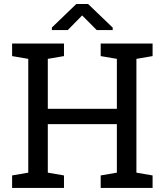

<svg xmlns="http://www.w3.org/2000/svg" viewBox="-20 -925 811 945"><path d="M39.6 0V-61.5L119.1 -75.2V-635.3L39.6 -648.9V-710.9H294.9V-648.9L215.3 -635.3V-389.6H555.2V-635.3L475.6 -648.9V-710.9H731V-648.9L651.4 -635.3V-75.2L731 -61.5V0H475.6V-61.5L555.2 -75.2V-314H215.3V-75.2L294.9 -61.5V0ZM235.4 -776.9V-789.6L355.5 -905.3H413.6L534.7 -789.1V-776.9H456.1L384.3 -849.1L313.5 -776.9Z"/></svg>

Font: Roboto Slab
Style: Regular
Weight: 400
Designer: Google
Version: Version 2.000; ttfautohint (v1.8.1.43-b0c9)